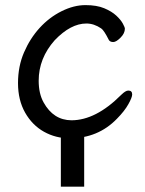

<svg xmlns="http://www.w3.org/2000/svg" viewBox="-20 -512 563 744"><path d="M250 23.9Q195.8 23.9 150.4 -1.5Q105 -26.9 77.4 -75.4Q49.8 -124 49.8 -189.9Q49.8 -254.9 73 -308.8Q96.2 -362.8 133.5 -403.8Q170.9 -444.8 218.5 -468.5Q266.1 -492.2 311 -492.2Q355 -492.2 384 -480Q413.1 -467.8 430.7 -451.4Q448.2 -435.1 456.1 -420.4Q463.9 -405.8 463.9 -400.9Q463.9 -382.8 447 -366Q430.2 -349.1 418.9 -349.1Q406.7 -349.1 401.9 -356.9Q382.8 -395 372.1 -401.9Q344.2 -420.9 314.9 -420.9Q253.9 -420.9 191.9 -356Q129.9 -286.1 129.9 -199.2Q129.9 -149.4 148.9 -115.2Q187 -46.4 256.8 -45.9Q351.1 -45.9 449.2 -144Q466.3 -161.1 477.1 -161.1Q492.2 -161.1 492.2 -146Q492.2 -134.8 477.5 -108.4Q462.9 -82 433.1 -51.8Q359.9 23.9 250 23.9ZM306.2 -39.1V211.4H215.8V-39.1Z"/></svg>

Font: LXGW WenKai Screen R
Style: Regular
Weight: 400
Designer: Fontworks Inc.
Version: Version 1.235;May 31, 2022